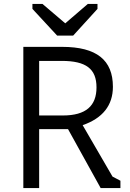

<svg xmlns="http://www.w3.org/2000/svg" viewBox="-20 -951 658 971"><path d="M98 -714V0H178V-298H324L489 0H589V-37L549 -58L398 -318C499 -353 551 -418 551 -512C551 -647 469 -714 294 -714ZM298 -367H178V-643H292C415 -643 468 -603 468 -509C468 -416 415 -367 298 -367ZM269 -771H350L473 -906V-931H424L310 -833L195 -931H144V-906Z"/></svg>

Font: Frost Regular
Style: Regular
Weight: 400
Designer: Lee Frost
Foundry: Lee Frost for Ice Communication Norge AS
Version: Version 2.011;hotconv 1.0.107;makeotfexe 2.5.65593